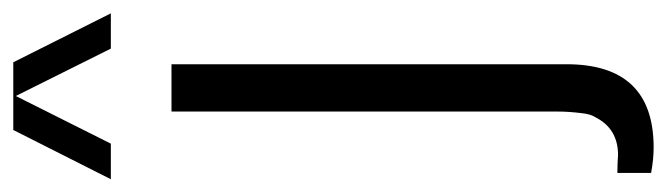

<svg xmlns="http://www.w3.org/2000/svg" viewBox="-430 -484 1024 295"><g transform="rotate(-90 82.5 -336.0)"><path d="M9.8 -678.2H-44.9L30.8 -828.1H134.8L210 -678.2H155.8L83 -824.2ZM-35.2 151.9V100.1Q-29.3 100.1 -22.7 100.3Q-16.1 100.6 -12.7 100.8Q-9.3 101.1 -7.8 101.1Q32.7 101.1 50.3 66.4Q55.2 59.1 56.6 45.4Q59.1 25.4 59.1 8.8V-585H131.8V22Q131.8 155.8 3.9 155.8Q-14.2 155.8 -35.2 151.9Z"/></g></svg>

Font: VL Oswald
Style: Light
Weight: 300
Designer: vernon adams
Foundry: vernon adams
Version: Version ; ttfautohint (v0.92.18-e454-dirty) -l 8 -r 50 -G 20